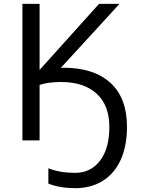

<svg xmlns="http://www.w3.org/2000/svg" viewBox="-20 -734 736 1004"><path d="M232.9 226.1V146Q293 169.9 373.5 169.9Q454.1 169.9 502.9 106.4Q551.8 43 551.8 -70.3Q551.8 -183.6 485.1 -244.4Q418.5 -305.2 298.8 -305.2Q233.4 -305.2 187 -290V0H97.2V-713.9H187V-368.2L498 -713.9H605L297.9 -378.9L310.1 -379.9Q470.7 -379.9 557.4 -300.8Q644 -221.7 644 -71.8Q644 29.3 611.1 101.8Q578.1 174.3 516.6 212.2Q455.1 250 374.5 250Q293.9 250 232.9 226.1Z"/></svg>

Font: NotoSans
Style: Regular
Weight: 400
Designer: Monotype Design team
Foundry: Monotype Imaging Inc.
Version: Version 1.04